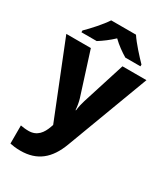

<svg xmlns="http://www.w3.org/2000/svg" viewBox="-239 -873 1067 1220"><g transform="rotate(30 294.0 -263.0)"><path d="M386 -766H204C175 -721 116 -656 78 -619V-606H190C225 -628 259 -653 294 -686C328 -653 365 -627 400 -606H511V-619C476 -655 415 -721 386 -766ZM0 -549 217 -6 211 11C193 62 163 105 100 105C77 105 55 102 41 99V232C60 236 84 240 118 240C241 240 316 177 362 54L588 -549H412L313 -237C306 -215 300 -190 296 -159H293C291 -187 286 -215 279 -238L180 -549Z"/></g></svg>

Font: Noto Sans Gurmukhi ExtraBold
Style: Regular
Weight: 800
Designer: Jelle Bosma - Monotype Design Team
Foundry: Monotype Imaging Inc.
Version: Version 2.004